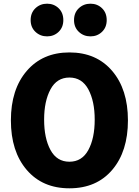

<svg xmlns="http://www.w3.org/2000/svg" viewBox="-20 -997 752 1040"><path d="M356 23Q210 23 124.5 -77Q39 -177 39 -345Q39 -513 125 -613Q211 -713 356 -713Q502 -713 587.5 -613Q673 -513 673 -345Q673 -177 588 -77Q503 23 356 23ZM493 -349Q493 -449 458.5 -513Q424 -577 356 -577Q288 -577 253.5 -513Q219 -449 219 -349Q219 -248 253.5 -184.5Q288 -121 356 -121Q424 -121 458.5 -184.5Q493 -248 493 -349ZM323 -888Q323 -849 297.5 -824.5Q272 -800 235 -800Q198 -800 172 -824.5Q146 -849 146 -888Q146 -928 172 -952.5Q198 -977 235 -977Q272 -977 297.5 -952.5Q323 -928 323 -888ZM558 -888Q558 -849 532.5 -824.5Q507 -800 470 -800Q433 -800 407 -824.5Q381 -849 381 -888Q381 -928 407 -952.5Q433 -977 470 -977Q507 -977 532.5 -952.5Q558 -928 558 -888Z"/></svg>

Font: Repo
Style: ExtraBold
Weight: 800
Designer: Stefan Peev
Foundry: Context Ltd
Version: Version 001.000